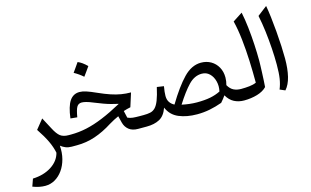

<svg xmlns="http://www.w3.org/2000/svg" viewBox="-115 -1086 2742 1692"><g transform="rotate(-15 1256.5 -240.0)"><path d="M239.7 -307.6 295.4 -202.6Q323.7 -147.5 351.3 -126.2Q378.9 -105 427.2 -105H427.7V0H427.2Q396.5 0 372.6 -9.5Q348.6 -19 328.1 -35.6Q333 29.3 318.4 85.4Q303.7 141.6 273.7 183.8Q243.7 226.1 202.6 249.8Q161.6 273.4 113.8 273.4Q88.4 273.4 60.5 268.1Q32.7 262.7 0 250.5L23.9 183.1Q124 179.2 194.1 134Q264.2 88.9 282.7 16.6Q272 -37.1 245.4 -93.3Q218.8 -149.4 170.4 -221.7Z M616.7 -447.8Q642.6 -447.8 676.8 -436.8Q710.9 -425.8 767.1 -400.4Q827.1 -373.5 875.2 -357.4Q923.3 -341.3 966.8 -334Q1010.3 -326.7 1055.2 -326.7L1015.6 -201.7Q1000.5 -198.7 983.6 -194.3Q966.8 -189.9 951.2 -184.6L965.8 -120.6Q988.3 -109.9 1013.7 -107.4Q1039.1 -105 1074.7 -105H1111.3V0H1032.2Q980.5 0 949.2 -25.1Q918 -50.3 907.7 -90.8L892.1 -152.8Q872.1 -144 849.4 -132.3Q826.7 -120.6 804.2 -106.9Q722.7 -54.7 641.6 -27.3Q560.5 0 474.6 0H427.7Q411.1 0 411.1 -33.2V-71.8Q411.1 -105 427.7 -105H448.7Q520.5 -105 592 -120.6Q663.6 -136.2 744.6 -169.7Q825.7 -203.1 924.8 -257.3Q889.2 -265.1 858.2 -273.7Q827.1 -282.2 794.2 -294.2Q761.2 -306.2 719.2 -323.2Q675.8 -341.3 651.6 -347.4Q627.4 -353.5 611.8 -353.5Q581.5 -353.5 566.9 -329.1Q552.2 -304.7 541 -237.3L480 -243.2Q493.2 -350.1 526.1 -398.9Q559.1 -447.8 616.7 -447.8ZM669.4 -707Q707.5 -692.4 752 -648.4Q737.8 -627.9 723.4 -607.7Q709 -587.4 693.4 -566.4Q656.2 -599.6 611.3 -624Q626.5 -645.5 640.6 -665.5Q654.8 -685.5 669.4 -707Z M1717.3 -420.4Q1768.1 -420.4 1807.9 -397.2Q1847.7 -374 1870.4 -333Q1893.1 -292 1893.1 -239.3Q1893.1 -204.6 1883.3 -170.9Q1904.8 -133.3 1934.3 -119.1Q1963.9 -105 2001 -105H2001.5V0H2001Q1950.7 0 1910.6 -20.8Q1870.6 -41.5 1843.3 -88.9Q1825.7 -62.5 1798.8 -32.2Q1742.2 -11.7 1685.8 -0.5Q1629.4 10.7 1569.3 10.7Q1474.6 10.7 1403.6 -19.3Q1332.5 -49.3 1301.8 -121.6Q1277.8 -51.8 1229.5 -25.9Q1181.2 0 1111.3 0Q1094.7 0 1094.7 -33.2V-71.8Q1094.7 -105 1111.3 -105Q1146 -105 1171.6 -110.4Q1197.3 -115.7 1217.3 -135.5Q1237.3 -155.3 1253.9 -197.5Q1270.5 -239.7 1287.1 -314L1349.6 -304.7Q1340.3 -251 1340.3 -217.8Q1340.3 -183.1 1355.7 -160.2Q1371.1 -137.2 1397.5 -124Q1483.4 -267.1 1557.6 -343.8Q1631.8 -420.4 1717.3 -420.4ZM1698.7 -324.7Q1632.3 -324.7 1577.6 -267.6Q1522.9 -210.4 1457.5 -106.9Q1488.3 -100.1 1524.4 -95.7Q1560.5 -91.3 1593.8 -91.3Q1665.5 -91.3 1716.6 -101.3Q1767.6 -111.3 1810.1 -132.8Q1820.8 -181.6 1809.3 -225.6Q1797.9 -269.5 1769.3 -297.1Q1740.7 -324.7 1698.7 -324.7Z M2178.7 -753.4Q2192.4 -688.5 2201.2 -609.9Q2210 -531.2 2214.4 -451.7Q2218.8 -372.1 2218.8 -303.7Q2218.8 -290.5 2218 -262.7Q2217.3 -234.9 2215.8 -200Q2214.4 -165 2212.6 -129.9Q2210.9 -94.7 2208.5 -66.4Q2177.2 -33.2 2121.1 -16.6Q2064.9 0 2001.5 0Q1984.9 0 1984.9 -33.2V-71.8Q1984.9 -105 2001.5 -105Q2039.6 -105 2076.9 -109.1Q2114.3 -113.3 2139.6 -125Q2139.6 -222.2 2135.5 -324.5Q2131.3 -426.8 2120.6 -522.9Q2109.9 -619.1 2090.8 -696.3Z M2402.3 -754.4Q2410.6 -710.4 2418.2 -647.2Q2425.8 -584 2431.6 -514.2Q2437.5 -444.3 2440.7 -378.7Q2443.8 -313 2443.8 -264.6Q2443.8 -170.4 2427 -101.3Q2410.2 -32.2 2374 8.3L2326.2 -12.2Q2343.8 -54.7 2351.6 -104Q2359.4 -153.3 2359.4 -231.4Q2359.4 -300.8 2354.2 -379.4Q2349.1 -458 2339.4 -537.1Q2329.6 -616.2 2314.9 -687Z"/></g></svg>

Font: Pinar-FD Medium
Style: Regular
Weight: 500
Designer: Amin Abedi
Version: Version 3.000